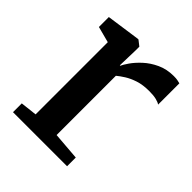

<svg xmlns="http://www.w3.org/2000/svg" viewBox="-162 -668 772 772"><g transform="rotate(45 224.0 -282.0)"><path d="M34 0V-50L104.5 -58V-468.5L36 -486.5V-543L180 -563.5H184L207 -545.5V-525L204.5 -437H207Q211.5 -447.5 225.2 -467.5Q239 -487.5 262.2 -509Q285.5 -530.5 317.2 -545.2Q349 -560 388.5 -560Q402.5 -560 411 -558.2Q419.5 -556.5 425 -555V-434Q418 -439.5 402.2 -443.5Q386.5 -447.5 361.5 -447.5Q325.5 -447.5 299 -438.8Q272.5 -430 254 -418.2Q235.5 -406.5 223 -396V-59L341.5 -49.5V0Z"/></g></svg>

Font: Merriweather 28pt SemiBold
Style: Regular
Weight: 600
Version: Version 2.100